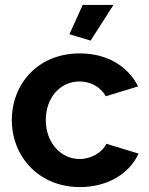

<svg xmlns="http://www.w3.org/2000/svg" viewBox="-20 -750 604 780"><path d="M348 -585 441 -730H316L262 -611ZM305 10C420 10 507 -47 543 -126L412 -166C396 -131 351 -104 303 -104C228 -104 166 -170 166 -262C166 -355 226 -419 303 -419C348 -419 388 -397 410 -359L541 -399C501 -479 418 -533 304 -533C133 -533 28 -408 28 -262C28 -117 135 10 305 10Z"/></svg>

Font: FIGSv2-sans-serif
Style: Bold
Weight: 700
Designer: Matt McInerney, Pablo Impallari, Rodrigo Fuenzalida,Mirko Velimirovic
Foundry: Matt McInerney, Pablo Impallari, Rodrigo Fuenzalida
Version: Version 4.021;hotconv 1.0.109;makeotfexe 2.5.65596